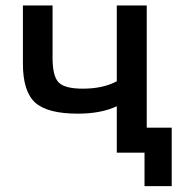

<svg xmlns="http://www.w3.org/2000/svg" viewBox="-20 -542 659 683"><path d="M395.5 -164.1Q339.8 -137.7 256.8 -137.7Q148.4 -137.7 105 -177.2Q61.5 -216.8 61.5 -315.4V-522.5H167V-335.9Q167 -270.5 189 -248.5Q210.9 -226.6 274.4 -226.6Q346.7 -226.6 395.5 -252.9V-522.5H502V-87.9H590.8V120.1H494.1V1H458H395.5Z"/></svg>

Font: Gen Shin Gothic Medium
Style: Regular
Weight: 500
Designer: [Source Han Sans]
Ryoko NISHIZUKA  (kana & ideographs); Paul D. Hunt (Latin, Greek & Cyrillic); Wenlong ZHANG  (bopomofo
Version: Version 1.002.20150607